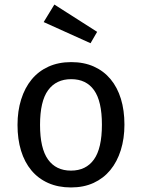

<svg xmlns="http://www.w3.org/2000/svg" viewBox="-20 -812 624 844"><path d="M428 -264Q428 -367 393.5 -415.5Q359 -464 293 -464Q227 -464 191.5 -415.5Q156 -367 156 -263Q156 -160 191 -111Q226 -62 292 -62Q358 -62 393 -111Q428 -160 428 -264ZM57 -263Q57 -324 73 -375Q89 -426 119 -462.5Q149 -499 193 -519Q237 -539 293 -539Q349 -539 392.5 -519.5Q436 -500 466 -464Q496 -428 511.5 -377.5Q527 -327 527 -264Q527 -203 511 -152Q495 -101 465 -64.5Q435 -28 391.5 -8Q348 12 292 12Q236 12 192 -7.5Q148 -27 118 -63Q88 -99 72.5 -149.5Q57 -200 57 -263ZM378 -622 172 -715 219 -792 407 -672Z"/></svg>

Font: Feura Sans
Style: Regular
Weight: 400
Designer: Carrois Corporate & Edenspiekermann
Foundry: Carrois Corporate GbR & Edenspiekermann AG
Version: Version 1.001